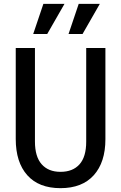

<svg xmlns="http://www.w3.org/2000/svg" viewBox="-20 -970 631 1000"><path d="M295 10Q182 10 122 -57.5Q62 -125 62 -246V-720H162V-233Q162 -154 197 -114.5Q232 -75 295 -75Q359 -75 394 -114Q429 -153 429 -232V-720H529V-245Q529 -125 468.5 -57.5Q408 10 295 10ZM226 -793H153L206 -950H316ZM410 -793H337L390 -950H500Z"/></svg>

Font: Instrument Sans SemiCondensed Medium
Style: Regular
Weight: 500
Width: 4
Designer: Rodrigo Fuenzalida
Foundry: fragTYPE
Version: Version 1.000;gftools[0.9.28]